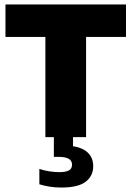

<svg xmlns="http://www.w3.org/2000/svg" viewBox="-20 -615 590 861"><path d="M183.5 0V-449.5H4.5V-595H545V-449.5H366V0ZM255 226Q227 226 202.2 222Q177.5 218 156.5 211.5V142.5Q178.5 150 202.5 153.5Q226.5 157 245.5 157Q274 157 288.5 149.5Q303 142 303 123.5Q303 105.5 288 97Q273 88.5 244.5 88.5H221.5V-10H307.5V62.5L267.5 38Q331.5 38 364.8 62Q398 86 398 130.5Q398 174 364.2 200Q330.5 226 255 226Z"/></svg>

Font: Encode Sans SC SemiCondensed ExtraBold
Style: Regular
Weight: 800
Width: 4
Designer: Multiple Designers
Foundry: Impallari Type
Version: Version 3.002